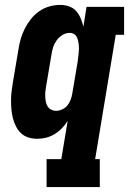

<svg xmlns="http://www.w3.org/2000/svg" viewBox="-20 -558 540 783"><path d="M170 205V91H230L256 -65Q246 -49 232.5 -35Q219 -21 202.5 -11Q186 -1 168 3.5Q150 8 132 8Q113 8 95.5 2.5Q78 -3 65.5 -15Q53 -27 45 -43Q37 -59 32.5 -76.5Q28 -94 26.5 -112.5Q25 -131 25 -149.5Q25 -168 27.5 -187Q30 -206 33 -225L55 -355Q58 -376 64 -397.5Q70 -419 80.5 -440Q91 -461 105.5 -479.5Q120 -498 139 -511.5Q158 -525 180.5 -531.5Q203 -538 225 -538Q244 -538 261.5 -532Q279 -526 290.5 -513Q302 -500 309 -483.5Q316 -467 320 -449L333 -530H486V-416H452L368 91H387V205ZM208 -106Q221 -106 234 -112Q247 -118 255.5 -129Q264 -140 268.5 -152.5Q273 -165 275 -178L297 -308Q298 -317 299 -325.5Q300 -334 301 -343Q302 -352 302 -360.5Q302 -369 301 -377.5Q300 -386 298 -394Q296 -402 292 -409Q288 -416 280.5 -420Q273 -424 265 -424Q249 -424 235 -415.5Q221 -407 211.5 -394Q202 -381 197 -366Q192 -351 190 -336L168 -206Q166 -195 165 -184.5Q164 -174 164.5 -163.5Q165 -153 167 -143Q169 -133 174 -124.5Q179 -116 188.5 -111Q198 -106 208 -106Z"/></svg>

Font: Iosevka Slab Heavy Oblique
Style: Regular
Weight: 900
Italic angle: -9°
Monospace: yes
Designer: Belleve Invis
Foundry: Belleve Invis
Version: Version 11.1.1; ttfautohint (v1.8.3)